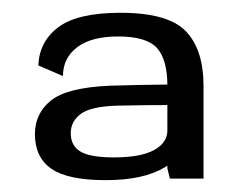

<svg xmlns="http://www.w3.org/2000/svg" viewBox="-20 -702 404 308"><path d="M252.5 -415.5H306.5V-564Q306.5 -622.5 278 -652Q249.5 -681.5 173.5 -681.5Q104.5 -681.5 73.8 -658.5Q43 -635.5 41.5 -597L81 -580Q81 -609 103.8 -626.2Q126.5 -643.5 169.5 -643.5Q215 -643.5 231.8 -625Q248.5 -606.5 248.5 -564.5V-432ZM149.5 -413Q210 -413 244.2 -433.5Q278.5 -454 278.5 -484L248.5 -492.5Q248.5 -473 227 -461.2Q205.5 -449.5 162.5 -449.5Q125 -449.5 109.2 -458.8Q93.5 -468 93.5 -488.5Q93.5 -507 109.2 -519Q125 -531 166.5 -532.5Q211 -533.5 258.5 -533.5V-566.5Q201.5 -566 156 -564.5Q87.5 -561.5 61.8 -540.8Q36 -520 36 -487Q36 -449.5 62.5 -431.2Q89 -413 149.5 -413Z"/></svg>

Font: Anybody UltraCondensed Thin
Style: Regular
Weight: 400
Version: Version 1.111